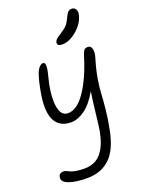

<svg xmlns="http://www.w3.org/2000/svg" viewBox="-193 -889 948 1255"><g transform="rotate(-20 281.5 -262.0)"><path d="M335 -601.1Q316.4 -601.1 307.9 -607.7Q299.3 -614.3 301.8 -626Q304.7 -639.2 314.5 -648.2Q324.2 -657.2 351.1 -673.8Q381.8 -693.4 395.8 -709.5Q409.7 -725.6 422.9 -754.9Q434.6 -780.8 444.8 -790.3Q455.1 -799.8 467.8 -799.8Q488.8 -799.8 497.3 -784.9Q505.9 -770 502 -749Q490.2 -691.4 437 -646.2Q383.8 -601.1 335 -601.1ZM189.9 275.9Q108.9 275.9 61.8 258.3Q14.6 240.7 21 208Q25.9 181.2 56.2 181.2Q65.4 181.2 76.2 185.8Q86.9 190.4 97.4 196Q107.9 201.7 133.1 206.3Q158.2 210.9 192.9 210.9Q231.4 210.9 261.2 197.5Q291 184.1 311.5 158.4Q332 132.8 345.7 99.6Q359.4 66.4 368.2 22Q375 -12.2 383.8 -95.5Q392.6 -178.7 403.8 -250Q359.4 -172.9 310.5 -137.9Q261.7 -103 214.8 -103Q131.8 -103 100.8 -169.9Q69.8 -236.8 98.1 -376Q115.2 -465.3 133.3 -497.6Q151.4 -529.8 172.9 -529.8Q179.7 -529.8 183.8 -523.9Q188 -518.1 187.7 -500.2Q187.5 -482.4 180.2 -454.1Q145.5 -326.2 154.3 -246.1Q163.1 -166 215.8 -166Q279.8 -166 339.1 -253.7Q398.4 -341.3 441.9 -484.9Q450.7 -512.2 459 -520.5Q467.3 -528.8 483.9 -528.8Q495.6 -528.8 503.2 -521Q510.7 -513.2 512.9 -491.9Q515.1 -470.7 502.9 -433.1Q483.4 -368.2 473.9 -309.8Q464.4 -251.5 462.6 -210.9Q460.9 -170.4 454.1 -104Q447.3 -37.6 433.1 32.2Q407.2 162.6 345.7 219.2Q284.2 275.9 189.9 275.9Z"/></g></svg>

Font: Shantell Sans Irregular Bouncy
Style: Italic
Weight: 300
Italic angle: -11.31°
Designer: Stephen Nixon, Anya Danilova, Shantell Martin
Foundry: Arrow Type
Version: Version 1.006;[9816181b4]